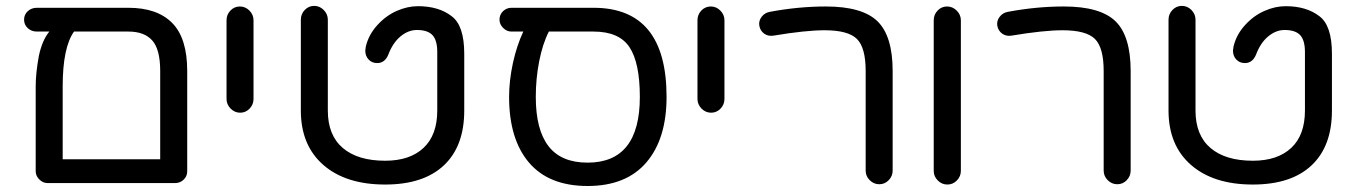

<svg xmlns="http://www.w3.org/2000/svg" viewBox="-20 -616 4570 646"><path d="M609.9 -377V-40Q609.9 -22.9 597.9 -11.5Q585.9 0 568.8 0H140.1Q124.5 0 112.3 -12.2Q100.1 -24.4 100.1 -40V-325.2Q100.1 -370.1 110.8 -428.2Q122.1 -481 146 -509.8H104Q85.9 -509.8 73.5 -521.2Q61 -532.7 61 -549.8Q61 -566.9 73.5 -578.4Q85.9 -589.8 104 -589.8H412.1Q508.8 -589.8 559.3 -538.8Q609.9 -487.8 609.9 -377ZM519 -80.1V-377Q519 -449.7 492.4 -479.7Q465.8 -509.8 412.1 -509.8H229Q190.9 -456.1 190.9 -325.2V-80.1Z M833 -547.9V-283.2Q833 -264.2 819.8 -250.5Q806.6 -236.8 788.1 -236.8Q769.5 -236.8 755.9 -250.7Q742.2 -264.6 742.2 -283.2V-547.9Q742.2 -566.9 755.4 -580.6Q768.6 -594.2 787.1 -594.2Q805.7 -594.2 819.3 -580.3Q833 -566.4 833 -547.9Z M1275.9 4.9Q1143.6 4.9 1067.9 -61Q992.2 -127 992.2 -244.1V-549.8Q992.2 -568.8 1005.4 -582.5Q1018.6 -596.2 1037.1 -596.2Q1055.7 -596.2 1069.3 -582.3Q1083 -568.4 1083 -549.8V-244.1Q1083 -161.1 1133.3 -118.2Q1183.6 -75.2 1275.9 -75.2Q1358.9 -75.2 1405 -118.4Q1451.2 -161.6 1451.2 -244.1V-440.9Q1451.2 -480.5 1435.1 -497.8Q1418.9 -515.1 1382.8 -515.1Q1353.5 -515.1 1327.4 -493.4Q1301.3 -471.7 1286.1 -431.2Q1274.4 -403.8 1249 -403.8Q1231.4 -403.8 1220.2 -415.8Q1209 -427.7 1209 -445.8Q1209 -446.3 1210.9 -460Q1220.7 -500 1249.8 -531.7Q1278.8 -563.5 1314.9 -579.3Q1351.1 -595.2 1386.2 -595.2Q1455.6 -595.2 1499 -562Q1542 -530.8 1542 -435.1V-244.1Q1542 -124 1473.4 -59.6Q1404.8 4.9 1275.9 4.9Z M2222.7 -290Q2222.7 -148.9 2154.8 -69.6Q2086.9 9.8 1957 9.8Q1827.1 9.8 1760 -68.8Q1692.9 -147.5 1692.9 -290Q1692.9 -344.2 1705.6 -403.1Q1718.3 -461.9 1740.7 -509.8H1700.7Q1685.1 -509.8 1672.9 -522Q1660.6 -534.2 1660.6 -549.8Q1660.6 -566.9 1672.6 -578.4Q1684.6 -589.8 1700.7 -589.8H1977.1Q2222.7 -589.8 2222.7 -290ZM2132.8 -290Q2132.8 -404.8 2097.9 -457.3Q2063 -509.8 1977.1 -509.8H1826.7Q1805.7 -468.8 1794.2 -410.2Q1782.7 -351.6 1782.7 -290Q1782.7 -179.7 1825.4 -124.3Q1868.2 -68.8 1957 -68.8Q2132.8 -68.8 2132.8 -290Z M2417.5 -547.9V-283.2Q2417.5 -264.2 2404.3 -250.5Q2391.1 -236.8 2372.6 -236.8Q2354 -236.8 2340.3 -250.7Q2326.7 -264.6 2326.7 -283.2V-547.9Q2326.7 -566.9 2339.8 -580.6Q2353 -594.2 2371.6 -594.2Q2390.1 -594.2 2403.8 -580.3Q2417.5 -566.4 2417.5 -547.9Z M2534.7 -529.8Q2532.2 -545.9 2542.7 -559.6Q2553.2 -573.2 2570.3 -576.2Q2666.5 -594.2 2758.3 -594.2Q2881.3 -594.2 2932.4 -544.4Q2983.4 -494.6 2983.4 -377V-42Q2983.4 -23.4 2970.2 -9.8Q2957 3.9 2938.5 3.9Q2919.9 3.9 2906.2 -9.8Q2892.6 -23.4 2892.6 -42V-377Q2892.6 -456.1 2863 -485.1Q2833.5 -514.2 2754.4 -514.2Q2690.9 -514.2 2582.5 -496.1Q2564.5 -493.2 2551 -502.9Q2537.6 -512.7 2534.7 -529.8Z M3212.9 -547.9V-41Q3212.9 -22.5 3199.5 -8.8Q3186 4.9 3167.5 4.9Q3148.9 4.9 3135.3 -8.8Q3121.6 -22.5 3121.6 -41V-547.9Q3121.6 -566.9 3134.8 -580.6Q3147.9 -594.2 3166.5 -594.2Q3185.1 -594.2 3199 -580.3Q3212.9 -566.4 3212.9 -547.9Z M3335.4 -529.8Q3333 -545.9 3343.5 -559.6Q3354 -573.2 3371.1 -576.2Q3467.3 -594.2 3559.1 -594.2Q3682.1 -594.2 3733.2 -544.4Q3784.2 -494.6 3784.2 -377V-42Q3784.2 -23.4 3771 -9.8Q3757.8 3.9 3739.3 3.9Q3720.7 3.9 3707 -9.8Q3693.4 -23.4 3693.4 -42V-377Q3693.4 -456.1 3663.8 -485.1Q3634.3 -514.2 3555.2 -514.2Q3491.7 -514.2 3383.3 -496.1Q3365.2 -493.2 3351.8 -502.9Q3338.4 -512.7 3335.4 -529.8Z M4195.3 4.9Q4063 4.9 3987.3 -61Q3911.6 -127 3911.6 -244.1V-549.8Q3911.6 -568.8 3924.8 -582.5Q3938 -596.2 3956.5 -596.2Q3975.1 -596.2 3988.8 -582.3Q4002.4 -568.4 4002.4 -549.8V-244.1Q4002.4 -161.1 4052.7 -118.2Q4103 -75.2 4195.3 -75.2Q4278.3 -75.2 4324.5 -118.4Q4370.6 -161.6 4370.6 -244.1V-440.9Q4370.6 -480.5 4354.5 -497.8Q4338.4 -515.1 4302.2 -515.1Q4272.9 -515.1 4246.8 -493.4Q4220.7 -471.7 4205.6 -431.2Q4193.8 -403.8 4168.5 -403.8Q4150.9 -403.8 4139.6 -415.8Q4128.4 -427.7 4128.4 -445.8Q4128.4 -446.3 4130.4 -460Q4140.1 -500 4169.2 -531.7Q4198.2 -563.5 4234.4 -579.3Q4270.5 -595.2 4305.7 -595.2Q4375 -595.2 4418.5 -562Q4461.4 -530.8 4461.4 -435.1V-244.1Q4461.4 -124 4392.8 -59.6Q4324.2 4.9 4195.3 4.9Z"/></svg>

Font: Aka-Acid-Varela
Style: Regular
Weight: 400
Designer: Joe Prince, Avraham Cornfeld, Cyberella
Foundry: Joe Prince, Avraham Cornfeld, Cyberella
Version: Version 2.000; ttfautohint (v1.5.33-1714) -l 8 -r 50 -G 200 